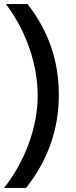

<svg xmlns="http://www.w3.org/2000/svg" viewBox="-33 -727 371 943"><path d="M95 196H-13Q67 94 109.5 -25.5Q152 -145 152 -256Q152 -371 112 -488.5Q72 -606 -4 -707H102Q256 -512 256 -261Q256 -8 95 196Z"/></svg>

Font: Hind Vadodara Medium
Style: Regular
Weight: 500
Designer: Hitesh Malaviya
Foundry: Indian Type Foundry
Version: Version 1.001;PS 1.0;hotconv 1.0.86;makeotf.lib2.5.63406; tt